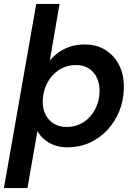

<svg xmlns="http://www.w3.org/2000/svg" viewBox="-36 -740 699 980"><path d="M-16 220 149 -720H268L218 -430Q237 -454 263 -472.5Q289 -491 322 -502Q355 -513 395 -513Q459 -513 504.5 -483.5Q550 -454 574 -403.5Q598 -353 596 -289Q595 -226 572.5 -171.5Q550 -117 511 -75.5Q472 -34 420.5 -11Q369 12 309 12Q272 12 241.5 1Q211 -10 189.5 -29Q168 -48 155 -71L104 220ZM304 -92Q352 -92 389 -115.5Q426 -139 448.5 -180Q471 -221 472 -273Q473 -311 459 -342Q445 -373 417.5 -390.5Q390 -408 352 -408Q304 -408 266.5 -384Q229 -360 206.5 -319Q184 -278 182 -225Q181 -186 196 -156Q211 -126 238.5 -109Q266 -92 304 -92Z"/></svg>

Font: DM Sans 18pt SemiBold
Style: Italic
Weight: 600
Italic angle: -10°
Designer: Colophon Foundry, Jonny Pinhorn
Foundry: Colophon Foundry
Version: Version 4.004;gftools[0.9.30]